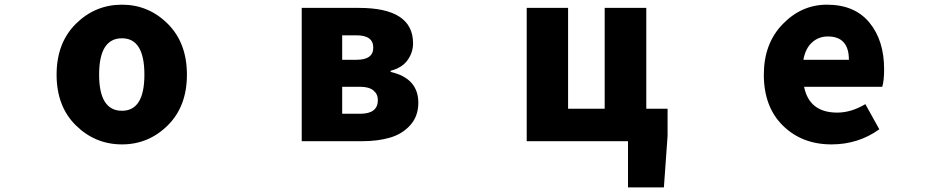

<svg xmlns="http://www.w3.org/2000/svg" viewBox="-20 -603 4040 820"><path d="M501 13.7Q386.7 13.7 304.2 -67.4Q221.7 -148.4 221.7 -284.2Q221.7 -419.9 304.2 -501.5Q386.7 -583 501 -583Q614.3 -583 696.3 -501.5Q778.3 -419.9 778.3 -284.2Q778.3 -148.4 696.3 -67.4Q614.3 13.7 501 13.7ZM501 -129.9Q596.7 -129.9 596.7 -284.2Q596.7 -439.5 501 -439.5Q403.3 -439.5 403.3 -284.2Q403.3 -129.9 501 -129.9Z M1268.6 0V-569.3H1512.7Q1744.1 -569.3 1744.1 -418Q1744.1 -378.9 1720.7 -346.2Q1697.3 -313.5 1648.4 -300.8V-295.9Q1766.6 -268.6 1766.6 -164.1Q1766.6 -107.4 1732.9 -69.3Q1699.2 -31.2 1647 -15.6Q1594.7 0 1527.3 0ZM1441.4 -347.7H1502.9Q1574.2 -347.7 1574.2 -399.4Q1574.2 -452.1 1502.9 -452.1H1441.4ZM1441.4 -117.2H1518.6Q1593.8 -117.2 1593.8 -175.8Q1593.8 -201.2 1574.7 -216.8Q1555.7 -232.4 1517.6 -232.4H1441.4Z M2740.2 -138.7H2831.1V-22.5L2815.4 197.3H2662.1V0H2229.5V-569.3H2406.2V-138.7H2562.5V-569.3H2740.2Z M3531.2 13.7Q3405.3 13.7 3323.7 -66.4Q3242.2 -146.5 3242.2 -284.2Q3242.2 -417 3322.8 -500Q3403.3 -583 3511.7 -583Q3629.9 -583 3692.9 -506.8Q3755.9 -430.7 3755.9 -307.6Q3755.9 -257.8 3748 -232.4H3414.1Q3436.5 -122.1 3555.7 -122.1Q3615.2 -122.1 3675.8 -158.2L3735.4 -50.8Q3645.5 13.7 3531.2 13.7ZM3411.1 -347.7H3605.5Q3605.5 -447.3 3515.6 -447.3Q3476.6 -447.3 3448.2 -421.9Q3419.9 -396.5 3411.1 -347.7Z"/></svg>

Font: GenEi Gothic M Heavy
Style: Regular
Weight: 800
Designer: o_tamon (Modified); [Source Han Sans]
Ryoko NISHIZUKA  (kana & ideographs); Paul D. Hunt (Latin, Greek & Cyrillic); Wenl
Version: Version 1.1a;Original Version 1.004